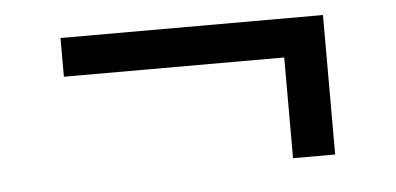

<svg xmlns="http://www.w3.org/2000/svg" viewBox="-33 -482 814 395"><g transform="rotate(-5 374.0 -284.0)"><path d="M558 -140V-348H103V-428H645V-140Z"/></g></svg>

Font: Nunito Sans 10pt Expanded SemiBold
Style: Regular
Weight: 600
Width: 7
Designer: Vernon Adams
Foundry: Vernon Adams
Version: Version 3.101;gftools[0.9.27]